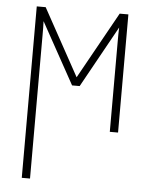

<svg xmlns="http://www.w3.org/2000/svg" viewBox="-54 -575 671 858"><g transform="rotate(5 281.5 -145.5)"><path d="M76 239H113V-402C113 -426 113 -451 112 -467L264 -192H298L451 -468C450 -451 450 -425 450 -403V0H487V-530H448L281 -230L116 -530H76Z"/></g></svg>

Font: Noto Sans Mono SemiCondensed ExtraLight
Style: Regular
Weight: 200
Width: 4
Designer: Monotype Design Team
Foundry: Monotype Imaging Inc.
Version: Version 2.014